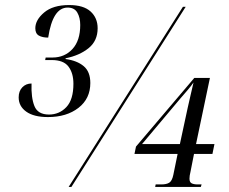

<svg xmlns="http://www.w3.org/2000/svg" viewBox="-20 -741 908 761"><path d="M170 -277Q114 -277 84 -298.5Q54 -320 54 -355Q54 -380 68.5 -395Q83 -410 105 -410Q103 -354 116.5 -320.5Q130 -287 174 -287Q215 -287 243 -316.5Q271 -346 271 -409Q271 -451 251.5 -477Q232 -503 185 -503H159L161 -513H188Q236 -513 267 -546.5Q298 -580 298 -642Q298 -671 286.5 -691Q275 -711 248 -711Q189 -711 171 -592Q148 -592 134 -600Q120 -608 120 -629Q120 -662 155 -691.5Q190 -721 254 -721Q311 -721 339 -695.5Q367 -670 367 -629Q367 -579 331 -550Q295 -521 240 -510V-507Q285 -501 311.5 -479Q338 -457 338 -412Q338 -350 291 -313.5Q244 -277 170 -277ZM252 0 705 -714H716L263 0ZM595 0 597 -10H619Q640 -10 651 -17Q662 -24 667 -48L684 -131H513L519 -160L750 -432H812L757 -170H830L822 -131H749L735 -60Q733 -52 732 -45.5Q731 -39 731 -33Q731 -19 739.5 -14.5Q748 -10 764 -10H779L776 0ZM543 -170H693L724 -314Q729 -337 735.5 -364.5Q742 -392 747 -414Q738 -401 724.5 -385Q711 -369 696 -352Z"/></svg>

Font: Noto Serif Display Condensed
Style: Italic
Weight: 400
Width: 3
Italic angle: -12°
Designer: Monotype Design Team
Foundry: Monotype Imaging Inc.
Version: Version 2.009